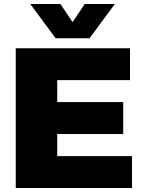

<svg xmlns="http://www.w3.org/2000/svg" viewBox="-20 -943 723 963"><path d="M132 -923 259 -751H429L556 -923H405L344 -832L283 -923ZM59 -701V0H642V-160H267V-271H598V-431H267V-541H632V-701Z"/></svg>

Font: Montserrat ExtraBold
Style: Regular
Weight: 800
Designer: Julieta Ulanovsky
Foundry: Julieta Ulanovsky
Version: Version 4.000